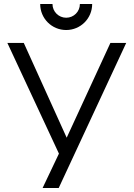

<svg xmlns="http://www.w3.org/2000/svg" viewBox="-20 -933 663 953"><path d="M191.5 0H271.5L606.5 -720H528L311 -249.5L98 -720H16.5L272.5 -170.5ZM179.5 -913C179.5 -841.5 237 -784 308.5 -784C380 -784 437.5 -841.5 437.5 -913H376.5C376.5 -875.5 346.5 -845 308.5 -845C271 -845 240.5 -875.5 240.5 -913Z"/></svg>

Font: Eudonet
Style: Regular
Weight: 400
Designer: Mikhail Sharanda
Foundry: Mikhail Sharanda
Version: Version 4.503;Glyphs 3.1.2 (3151)